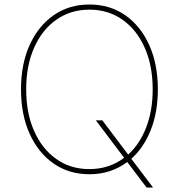

<svg xmlns="http://www.w3.org/2000/svg" viewBox="-20 -757 787 845"><path d="M674.7 -363.6Q674.7 -263.8 643.8 -185.5Q612.9 -107.2 557.9 -58.2L653.4 68.2H625L540.1 -44Q505.3 -17.8 463.4 -3.9Q421.5 9.9 373.6 9.9Q283.7 9.9 215.9 -37.3Q148.1 -84.5 110.3 -168.7Q72.4 -252.8 72.4 -363.6Q72.4 -474.8 110.4 -558.8Q148.4 -642.8 216.3 -690Q284.1 -737.2 373.6 -737.2Q463.1 -737.2 530.9 -690.2Q598.7 -643.1 636.7 -558.9Q674.7 -474.8 674.7 -363.6ZM402 -227.3H430.4L544 -76.7Q594.8 -122.5 623.4 -196.2Q652 -269.9 652 -363.6Q652 -468 616.8 -547.1Q581.7 -626.1 519 -670.3Q456.3 -714.5 373.6 -714.5Q291.2 -714.5 228.5 -670.6Q165.8 -626.8 130.5 -547.8Q95.2 -468.8 95.2 -363.6Q95.2 -259.9 130 -180.9Q164.8 -101.9 227.5 -57.4Q290.1 -12.8 373.6 -12.8Q460.2 -12.8 526.3 -62.5Z"/></svg>

Font: Inter UI Thin
Style: Regular
Weight: 100
Designer: Rasmus Andersson
Foundry: rsms
Version: 3.2;8d6f07862